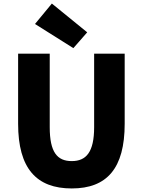

<svg xmlns="http://www.w3.org/2000/svg" viewBox="-20 -1047 803 1081"><path d="M393 -776 471 -865 272 -1027 177 -912ZM384 14C582 14 682 -99 682 -350V-745H510V-331C510 -190 465 -140 384 -140C302 -140 260 -190 260 -331V-745H82V-350C82 -99 185 14 384 14Z"/></svg>

Font: Noto Sans JP Black
Style: Regular
Weight: 900
Designer: Ryoko NISHIZUKA  (kana, bopomofo & ideographs); Paul D. Hunt (Latin, Greek & Cyrillic); Sandoll Communications , Soo-you
Foundry: Adobe
Version: Version 2.002;hotconv 1.0.116;makeotfexe 2.5.65601